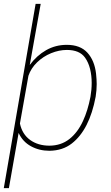

<svg xmlns="http://www.w3.org/2000/svg" viewBox="-25 -770 576 993"><path d="M71.3 -82.5 21 203.1H-5.4L159.2 -750H185.5L128.9 -434.1Q165 -482.9 213.6 -510.5Q262.2 -538.1 320.3 -538.1Q390.1 -538.1 427 -497.6Q463.9 -457 471.7 -389.6Q475.1 -357.4 475.1 -335Q475.1 -303.2 469.7 -269.5Q437.5 -98.6 346.2 -27.8Q299.3 8.8 231 9.8Q177.7 9.8 135 -13.7Q92.3 -37.1 71.3 -82.5ZM122.1 -378.4 78.1 -131.3Q89.8 -75.7 130.9 -46.1Q171.9 -16.6 231 -16.6Q291 -17.1 334 -51Q377 -85 404.3 -144.5Q429.2 -198.2 442.9 -269.5Q449.2 -306.2 449.2 -341.3Q449.2 -379.4 440.9 -413.1Q432.6 -446.8 415 -471.7Q386.7 -511.7 320.8 -511.7Q280.3 -511.7 239.3 -494.9Q198.2 -478 166.7 -447.5Q135.3 -417 122.1 -378.4Z"/></svg>

Font: Mardoto Thin
Style: Italic
Weight: 250
Italic angle: -12°
Designer: Christian Robertson, Vahan Hovhannisyan
Foundry: Google
Version: Version 1.000